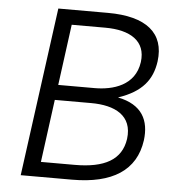

<svg xmlns="http://www.w3.org/2000/svg" viewBox="-52 -772 753 820"><g transform="rotate(5 324.5 -361.5)"><path d="M67 0H287C460 0 560 -64 578 -194C589 -280 557 -346 452 -367C554 -401 596 -456 607 -535C623 -657 543 -723 378 -723H165ZM193 -398 228 -659H372C479 -659 548 -617 536 -526C522 -424 427 -398 349 -398ZM148 -64 184 -333H340C442 -333 519 -295 506 -194C493 -103 420 -64 293 -64Z"/></g></svg>

Font: United Sans Light
Style: Italic
Weight: 300
Italic angle: -8°
Designer: Pablo Impallari, Rodrigo Fuenzalida (Modified by Dan O. Williams)
Version: Version 1.000;PS 001.000;hotconv 1.0.88;makeotf.lib2.5.64775